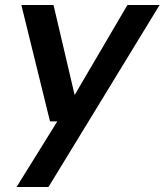

<svg xmlns="http://www.w3.org/2000/svg" viewBox="-20 -524 655 764"><path d="M46 220 208 -41H179L65 -504H193L277 -146L487 -504H615L173 220Z"/></svg>

Font: DM Sans SemiBold
Style: Italic
Weight: 600
Italic angle: -10°
Designer: Colophon Foundry, Jonny Pinhorn
Foundry: Colophon Foundry
Version: Version 4.004;gftools[0.9.30]